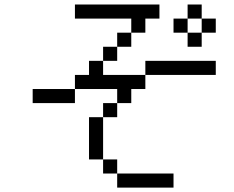

<svg xmlns="http://www.w3.org/2000/svg" viewBox="-20 -770 1040 852"><path d="M750 62.5V0H500V62.5ZM937.5 -437.5V-500H625V-437.5H437.5V-500H375V-437.5H312.5V-375H125V-312.5H312.5V-375H500V-312.5H437.5V-250H375V-62.5H437.5V0H500V-62.5H437.5V-250H500V-312.5H562.5V-375H625V-437.5ZM937.5 -625V-687.5H875V-625H812.5V-562.5H875V-625ZM687.5 -687.5V-750H312.5V-687.5H562.5V-625H500V-562.5H437.5V-500H500V-562.5H562.5V-625H625V-687.5ZM812.5 -625V-687.5H750V-625ZM812.5 -687.5H875V-750H812.5Z"/></svg>

Font: BFUnifontExMono
Style: Regular
Weight: 500
Version: Version 15.0.06